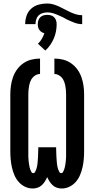

<svg xmlns="http://www.w3.org/2000/svg" viewBox="-20 -1070 540 1098"><path d="M333 8Q319 8 305.5 3.5Q292 -1 281.5 -10.5Q271 -20 263.5 -32Q256 -44 250 -57Q244 -44 236.5 -32Q229 -20 218.5 -10.5Q208 -1 194.5 3.5Q181 8 167 8Q144 8 122.5 -2.5Q101 -13 86 -30.5Q71 -48 62 -69.5Q53 -91 48 -113.5Q43 -136 41 -159Q39 -182 39 -205V-530Q39 -555 42.5 -580Q46 -605 54.5 -629Q63 -653 78 -673.5Q93 -694 114 -708.5Q135 -723 159.5 -729Q184 -735 209 -735V-647Q197 -647 185.5 -641Q174 -635 166 -625.5Q158 -616 153.5 -604Q149 -592 146.5 -579.5Q144 -567 143 -554.5Q142 -542 142 -530V-205Q142 -198 142 -191.5Q142 -185 142 -178.5Q142 -172 142.5 -165Q143 -158 143.5 -151.5Q144 -145 145 -138.5Q146 -132 147 -125.5Q148 -119 149.5 -112.5Q151 -106 153.5 -99.5Q156 -93 159.5 -86.5Q163 -80 170 -80Q177 -80 181 -87.5Q185 -95 187.5 -102Q190 -109 191.5 -116.5Q193 -124 194 -131.5Q195 -139 195.5 -146.5Q196 -154 196.5 -161Q197 -168 197.5 -175.5Q198 -183 198 -190.5Q198 -198 198.5 -205.5Q199 -213 199 -221V-228H301V-221Q301 -213 301.5 -205.5Q302 -198 302 -190.5Q302 -183 302.5 -175.5Q303 -168 303.5 -161Q304 -154 304.5 -146.5Q305 -139 306 -131.5Q307 -124 308.5 -116.5Q310 -109 312.5 -102Q315 -95 319 -87.5Q323 -80 330 -80Q337 -80 340.5 -86.5Q344 -93 346.5 -99.5Q349 -106 350.5 -112.5Q352 -119 353 -125.5Q354 -132 355 -138.5Q356 -145 356.5 -151.5Q357 -158 357.5 -165Q358 -172 358 -178.5Q358 -185 358 -191.5Q358 -198 358 -205V-530Q358 -542 357 -554.5Q356 -567 353.5 -579.5Q351 -592 346.5 -604Q342 -616 334 -625.5Q326 -635 314.5 -641Q303 -647 291 -647V-735Q316 -735 340.5 -729Q365 -723 386 -708.5Q407 -694 422 -673.5Q437 -653 445.5 -629Q454 -605 457.5 -580Q461 -555 461 -530V-205Q461 -182 459 -159Q457 -136 452 -113.5Q447 -91 438 -69.5Q429 -48 414 -30.5Q399 -13 377.5 -2.5Q356 8 333 8ZM450 -932Q427 -932 405 -940.5Q383 -949 362 -959L338 -972Q317 -982 295 -990.5Q273 -999 250 -999Q237 -999 223.5 -995Q210 -991 200.5 -981.5Q191 -972 187 -958.5Q183 -945 183 -932H124Q124 -957 132 -980.5Q140 -1004 158.5 -1020.5Q177 -1037 201 -1043.5Q225 -1050 250 -1050Q268 -1050 285 -1045Q302 -1040 318 -1032.5Q334 -1025 350 -1016.5Q366 -1008 382 -1000.5Q398 -993 415 -988Q432 -983 450 -983ZM239 -781 197 -820Q210 -832 219 -847.5Q228 -863 234 -880Q225 -882 217.5 -887Q210 -892 205 -899Q200 -906 198 -914.5Q196 -923 196 -932Q196 -943 199.5 -953.5Q203 -964 210.5 -971.5Q218 -979 228.5 -982Q239 -985 250 -985Q261 -985 271.5 -982Q282 -979 289.5 -971.5Q297 -964 300.5 -953.5Q304 -943 304 -932Q304 -911 300 -890Q296 -869 287.5 -849.5Q279 -830 267 -812.5Q255 -795 239 -781Z"/></svg>

Font: Iosevka Term
Style: Bold
Weight: 700
Monospace: yes
Designer: Belleve Invis
Foundry: Belleve Invis
Version: Version 30.0.1